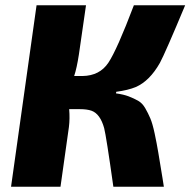

<svg xmlns="http://www.w3.org/2000/svg" viewBox="-20 -710 724 730"><path d="M422 -361 421 -355Q450 -351 469.5 -343.5Q489 -336 505 -327Q521 -318 532 -299Q543 -280 551.5 -260Q560 -240 568 -202.5Q576 -165 582 -129Q588 -93 598 -32Q601 -11 603 0H411Q384 -192 376 -223Q361 -277 328 -289Q311 -295 283 -295H243Q246 -259 242 -227L210 0H22L119 -690H307L280 -503Q272 -451 262 -421H294Q359 -422 392 -471.5Q425 -521 489 -690H684Q608 -508 588 -471Q549 -402 496 -379Q467 -367 422 -361Z"/></svg>

Font: Ezarion Extra Bold
Style: Italic
Weight: 800
Italic angle: -8°
Designer: Natanael Gama
Version: Version 1.001;PS 001.001;hotconv 1.0.70;makeotf.lib2.5.58329